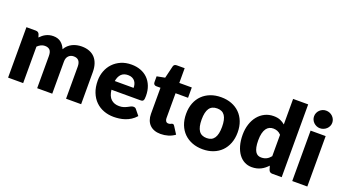

<svg xmlns="http://www.w3.org/2000/svg" viewBox="-60 -1299 3304 1855"><g transform="rotate(20 1592.5 -372.0)"><path d="M52.5 0V-518.5H148.5Q177.5 -518.5 186.5 -492.5L195 -464.5Q208 -478 222 -489.2Q236 -500.5 252.2 -508.8Q268.5 -517 287.2 -521.8Q306 -526.5 328.5 -526.5Q375.5 -526.5 406.2 -502.2Q437 -478 453 -437.5Q466 -461.5 484.8 -478.5Q503.5 -495.5 525.2 -506Q547 -516.5 571.2 -521.5Q595.5 -526.5 619.5 -526.5Q664 -526.5 698.5 -513.2Q733 -500 756.2 -474.8Q779.5 -449.5 791.5 -412.8Q803.5 -376 803.5 -329.5V0H648.5V-329.5Q648.5 -410 579.5 -410Q548 -410 527.2 -389.2Q506.5 -368.5 506.5 -329.5V0H351.5V-329.5Q351.5 -374 334 -392Q316.5 -410 282.5 -410Q261.5 -410 242.8 -400.5Q224 -391 207.5 -375V0Z M1132 -526.5Q1183.5 -526.5 1226.2 -510.5Q1269 -494.5 1299.8 -464Q1330.5 -433.5 1347.8 -389.2Q1365 -345 1365 -289Q1365 -271.5 1363.5 -260.5Q1362 -249.5 1358 -243Q1354 -236.5 1347.2 -234Q1340.5 -231.5 1330 -231.5H1031Q1038.5 -166.5 1070.5 -137.2Q1102.5 -108 1153 -108Q1180 -108 1199.5 -114.5Q1219 -121 1234.2 -129Q1249.5 -137 1262.2 -143.5Q1275 -150 1289 -150Q1307.5 -150 1317 -136.5L1362 -81Q1338 -53.5 1310.2 -36.2Q1282.5 -19 1253.2 -9.2Q1224 0.5 1194.8 4.2Q1165.5 8 1139 8Q1084.5 8 1036.8 -9.8Q989 -27.5 953.2 -62.5Q917.5 -97.5 896.8 -149.5Q876 -201.5 876 -270.5Q876 -322.5 893.8 -369Q911.5 -415.5 944.8 -450.5Q978 -485.5 1025.2 -506Q1072.5 -526.5 1132 -526.5ZM1135 -419.5Q1090.5 -419.5 1065.5 -394.2Q1040.5 -369 1032.5 -321.5H1226Q1226 -340 1221.2 -357.5Q1216.5 -375 1205.8 -388.8Q1195 -402.5 1177.5 -411Q1160 -419.5 1135 -419.5Z M1621.5 8Q1584.5 8 1556.2 -2.8Q1528 -13.5 1508.8 -33.2Q1489.5 -53 1479.5 -81Q1469.5 -109 1469.5 -143.5V-411.5H1425.5Q1413.5 -411.5 1405 -419.2Q1396.5 -427 1396.5 -442V-502.5L1479 -518.5L1509.5 -645Q1515.5 -669 1543.5 -669H1624.5V-517.5H1753V-411.5H1624.5V-154Q1624.5 -136 1633.2 -124.2Q1642 -112.5 1658.5 -112.5Q1667 -112.5 1672.8 -114.2Q1678.5 -116 1682.8 -118.2Q1687 -120.5 1690.8 -122.2Q1694.5 -124 1699.5 -124Q1706.5 -124 1710.8 -120.8Q1715 -117.5 1719.5 -110.5L1766.5 -37Q1736.5 -14.5 1699 -3.2Q1661.5 8 1621.5 8Z M2054 -526.5Q2113 -526.5 2161.5 -508Q2210 -489.5 2244.8 -455Q2279.5 -420.5 2298.8 -371.2Q2318 -322 2318 -260.5Q2318 -198.5 2298.8 -148.8Q2279.5 -99 2244.8 -64.2Q2210 -29.5 2161.5 -10.8Q2113 8 2054 8Q1994.5 8 1945.8 -10.8Q1897 -29.5 1861.8 -64.2Q1826.5 -99 1807.2 -148.8Q1788 -198.5 1788 -260.5Q1788 -322 1807.2 -371.2Q1826.5 -420.5 1861.8 -455Q1897 -489.5 1945.8 -508Q1994.5 -526.5 2054 -526.5ZM2054 -107Q2107.5 -107 2132.8 -144.8Q2158 -182.5 2158 -259.5Q2158 -336.5 2132.8 -374Q2107.5 -411.5 2054 -411.5Q1999 -411.5 1973.5 -374Q1948 -336.5 1948 -259.5Q1948 -182.5 1973.5 -144.8Q1999 -107 2054 -107Z M2769.5 0Q2740.5 0 2731.5 -26L2719.5 -65.5Q2704 -49 2687 -35.5Q2670 -22 2650.2 -12.2Q2630.5 -2.5 2607.8 2.8Q2585 8 2558.5 8Q2518 8 2483.5 -10Q2449 -28 2424 -62Q2399 -96 2384.8 -145.2Q2370.5 -194.5 2370.5 -257.5Q2370.5 -315.5 2386.5 -365.2Q2402.5 -415 2431.8 -451.2Q2461 -487.5 2502 -508Q2543 -528.5 2592.5 -528.5Q2632.5 -528.5 2660.2 -516.8Q2688 -505 2710.5 -486V-748.5H2865.5V0ZM2612.5 -111Q2629.5 -111 2643.2 -114.2Q2657 -117.5 2668.5 -123.5Q2680 -129.5 2690.2 -138.5Q2700.5 -147.5 2710.5 -159.5V-379.5Q2692.5 -399 2672.2 -406.8Q2652 -414.5 2629.5 -414.5Q2608 -414.5 2590 -406Q2572 -397.5 2558.8 -378.8Q2545.5 -360 2538 -330Q2530.5 -300 2530.5 -257.5Q2530.5 -216.5 2536.5 -188.5Q2542.5 -160.5 2553.2 -143.2Q2564 -126 2579 -118.5Q2594 -111 2612.5 -111Z M3129 -518.5V0H2974V-518.5ZM3145 -660.5Q3145 -642 3137.5 -625.8Q3130 -609.5 3117 -597.2Q3104 -585 3086.8 -577.8Q3069.5 -570.5 3050 -570.5Q3031 -570.5 3014.5 -577.8Q2998 -585 2985.2 -597.2Q2972.5 -609.5 2965.2 -625.8Q2958 -642 2958 -660.5Q2958 -679.5 2965.2 -696Q2972.5 -712.5 2985.2 -725Q2998 -737.5 3014.5 -744.5Q3031 -751.5 3050 -751.5Q3069.5 -751.5 3086.8 -744.5Q3104 -737.5 3117 -725Q3130 -712.5 3137.5 -696Q3145 -679.5 3145 -660.5Z"/></g></svg>

Font: Lato Black
Style: Regular
Weight: 900
Designer: Lukasz Dziedzic
Foundry: tyPoland Lukasz Dziedzic
Version: Version 2.007; 2014-02-27